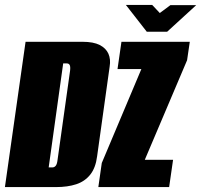

<svg xmlns="http://www.w3.org/2000/svg" viewBox="-30 -761 818 781"><path d="M-10 0 74 -591H306Q350 -591 375.5 -578Q401 -565 411 -542.5Q421 -520 416 -490L365 -125Q359 -78 337 -50.5Q315 -23 280 -11.5Q245 0 198 0ZM168 -80H183Q191 -80 196.5 -86.5Q202 -93 204 -110L255 -473Q257 -490 253.5 -496.5Q250 -503 242 -503H227ZM370 0 384 -98 545 -480H448L464 -591H742L731 -516L559 -111H674L658 0ZM567 -632 482 -741H589L620 -708L663 -740H768L650 -632Z"/></svg>

Font: Alumni Sans Black
Style: Italic
Weight: 900
Italic angle: -8°
Version: Version 1.016